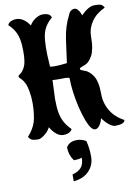

<svg xmlns="http://www.w3.org/2000/svg" viewBox="-115 -836 904 1267"><g transform="rotate(-10 336.5 -202.5)"><path d="M91.3 44.9Q51.3 44.9 39.1 32.7Q29.3 23.9 27.3 16.1Q64.9 -24.9 80.1 -70.3Q86.9 -90.8 91.3 -125.5Q95.7 -160.2 95.7 -200.4Q95.7 -240.7 88.4 -279.3Q82 -314 73.2 -331.5Q64.5 -349.1 55.7 -359.9Q47.9 -369.1 41 -375.2Q34.2 -381.3 34.2 -385.7Q34.2 -393.1 49.8 -402.8Q64 -411.1 79.1 -440.4Q94.7 -470.7 94.7 -542.5Q94.7 -590.3 88.4 -623.5Q82 -656.7 67.4 -682.1Q52.7 -707.5 26.9 -731.9Q33.2 -751 61 -758.8Q71.3 -762.2 85 -762.2Q133.8 -762.2 173.3 -704.1Q194.3 -739.3 232.4 -755.9Q252.9 -764.6 276.1 -761.5Q299.3 -758.3 308.6 -750Q316.9 -740.7 319.3 -732.4Q277.3 -696.3 262.2 -656.7Q251 -628.9 247.8 -585.9Q244.6 -543 246.1 -497.1Q247.6 -451.2 250.5 -414.6Q263.2 -411.6 280.8 -411.6Q312 -411.6 351.6 -416.5L364.3 -418L374.5 -493.2L385.7 -575.2Q398.4 -661.6 433.6 -728Q440.9 -750 458 -758.8Q465.8 -762.7 476.1 -762.7Q486.8 -762.7 498 -749.8Q509.3 -736.8 513.7 -723.6L518.1 -710.9Q569.8 -762.7 608.4 -762.7Q648.9 -762.7 658.2 -754.9Q672.9 -742.7 672.9 -734.9Q613.8 -708 582.8 -662.1Q551.8 -616.2 551.8 -567.4Q551.8 -518.6 545.7 -486.8Q539.6 -455.1 529.8 -437Q508.8 -399.4 485.4 -388.2Q469.2 -380.9 455.6 -376.2Q441.9 -371.6 441.9 -364.7Q441.9 -359.9 450.4 -355.7Q459 -351.6 470.2 -348.1Q498 -339.8 523.4 -305.2Q551.8 -266.6 551.8 -177.7Q551.8 -116.7 582.8 -64.9Q613.8 -13.2 672.9 17.1Q669.4 44.9 608.4 44.9Q590.3 44.9 568.8 28.3Q547.4 11.7 535.2 -4.9L522.9 -21Q514.6 18.1 491.2 38.1Q481.9 44.9 473.1 44.9Q445.8 44.9 419.4 -23.4Q401.9 -69.3 389.6 -121.8Q377.4 -174.3 371.1 -224.1Q364.7 -273.9 364.7 -310.1V-316.9Q357.9 -323.2 335.4 -323.2L314.9 -322.8H281.7Q262.7 -322.8 251.5 -324.7L246.1 -198.2Q246.1 -143.1 252.9 -105.5Q259.8 -67.9 275.9 -39.6Q292 -11.2 319.3 16.1Q304.7 44.9 259.3 44.9Q213.9 44.9 173.3 -22Q163.1 -1 146 14.6Q112.8 44.9 91.3 44.9ZM273.4 357.9V312Q313 302.2 332.8 279.3Q352.5 256.3 352.5 213.4H351.6Q334.5 221.2 298.8 221.2Q268.6 180.7 268.6 130.4Q276.4 114.7 294.9 103.5Q313.5 93.3 341.8 93.3Q370.1 93.3 401.4 110.4Q414.6 159.2 414.6 216.8Q414.6 274.4 376.7 313.2Q338.9 352.1 273.4 357.9Z"/></g></svg>

Font: Sancreek
Style: Regular
Weight: 400
Designer: Vernon Adams
Foundry: Vernon Adams
Version: Version 1.100; ttfautohint (v1.8.4.7-5d5b)